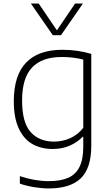

<svg xmlns="http://www.w3.org/2000/svg" viewBox="-20 -828 622 1078"><path d="M91.5 203V161Q176 189 253 189Q320.5 189 363 170.2Q405.5 151.5 426.5 108.8Q447.5 66 447.5 -5V-60H444Q414 -28.5 371 -10Q328 8.5 276 8.5Q212 8.5 163.2 -18.5Q114.5 -45.5 86 -105.5Q57.5 -165.5 57.5 -259.5Q57.5 -404.5 126.5 -476.5Q195.5 -548.5 330.5 -548.5Q415 -548.5 492.5 -525.5V-10Q492.5 116.5 433.5 173.2Q374.5 230 253.5 230Q215.5 230 171.2 222.8Q127 215.5 91.5 203ZM447.5 -110.5V-493.5Q391.5 -508 326.5 -508Q215.5 -508 159.8 -448.8Q104 -389.5 104 -264Q104 -140 152 -86.5Q200 -33 283.5 -33Q331 -33 374.2 -52.2Q417.5 -71.5 447.5 -110.5ZM401.5 -808H445.5L322.5 -630.5H276.5L153.5 -808H197.5L299.5 -657.5Z"/></svg>

Font: Encode Sans Semi Expanded ExLight
Style: Regular
Weight: 275
Width: 6
Designer: Multiple Designers
Foundry: Impallari Type
Version: Version 2.000